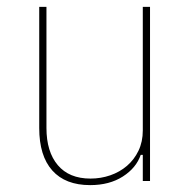

<svg xmlns="http://www.w3.org/2000/svg" viewBox="-20 -526 541 558"><path d="M395 -76H389Q376 -38 337 -13Q298 12 242 12Q170 12 132 -30.5Q94 -73 94 -154V-506H115V-154Q115 -85 148 -46Q181 -7 243 -7Q273 -7 300.5 -16.5Q328 -26 349 -44Q370 -62 382.5 -88Q395 -114 395 -147V-506H416V0H395Z"/></svg>

Font: IBM Plex Sans Cond Thin
Style: Regular
Weight: 100
Width: 3
Designer: Mike Abbink, Paul van der Laan, Pieter van Rosmalen
Foundry: Bold Monday
Version: Version 1.3